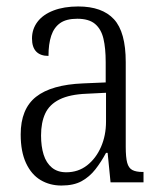

<svg xmlns="http://www.w3.org/2000/svg" viewBox="-20 -564 503 594"><path d="M170 10Q134 10 105.5 -7Q77 -24 60.5 -59.5Q44 -95 44 -148Q44 -227 91.5 -264.5Q139 -302 237 -306L307 -309V-372Q307 -415 300 -444.5Q293 -474 274 -490Q255 -506 219 -506Q185 -506 166 -492.5Q147 -479 138.5 -453.5Q130 -428 130 -391Q105 -391 92 -404.5Q79 -418 79 -445Q79 -474 96 -496.5Q113 -519 145.5 -531.5Q178 -544 222 -544Q296 -544 332.5 -504.5Q369 -465 369 -372V-110Q369 -77 373.5 -60.5Q378 -44 389.5 -38Q401 -32 421 -32H424V0H322L313 -91H308Q293 -63 275 -40Q257 -17 232.5 -3.5Q208 10 170 10ZM185 -31Q222 -31 249.5 -52.5Q277 -74 292.5 -109.5Q308 -145 308 -188V-277L248 -274Q196 -272 164.5 -256.5Q133 -241 120 -213Q107 -185 107 -145Q107 -111 115 -85.5Q123 -60 140.5 -45.5Q158 -31 185 -31Z"/></svg>

Font: Noto Serif Ethiopic Condensed Light
Style: Regular
Weight: 300
Width: 3
Designer: Monotype Design Team
Foundry: Monotype Imaging Inc.
Version: Version 2.102